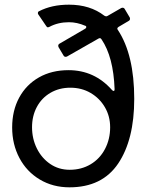

<svg xmlns="http://www.w3.org/2000/svg" viewBox="-20 -792 645 821"><path d="M32 -247Q32 -319 62 -374.5Q92 -430 146.5 -461Q201 -492 273 -492Q384 -492 459 -407Q463 -403 466 -403Q470 -403 470 -411Q465 -549 414 -624Q409 -632 401 -627L266 -550Q264 -549 261 -549Q255 -549 252 -554L230 -591Q229 -593 229 -596Q229 -602 234 -605L344 -669Q349 -672 349 -676Q349 -681 344 -682Q309 -697 275 -697Q228 -697 191 -677Q187 -675 185 -675Q181 -675 178 -680L144 -730Q142 -732 142 -736Q142 -742 147 -744Q201 -772 275 -772Q365 -772 426 -725Q434 -720 440 -724L499 -758Q501 -759 504 -759Q510 -759 513 -754L535 -717Q536 -715 536 -712Q536 -706 531 -703L487 -677Q478 -671 484 -664Q554 -558 554 -369Q554 -195 485.5 -93Q417 9 277 9Q206 9 150 -24.5Q94 -58 63 -116.5Q32 -175 32 -247ZM451 -248Q451 -295 428.5 -333.5Q406 -372 367.5 -394.5Q329 -417 281 -417Q233 -417 195.5 -395Q158 -373 137.5 -334.5Q117 -296 117 -248Q117 -199 137.5 -157.5Q158 -116 194.5 -91Q231 -66 278 -66Q328 -66 367.5 -89.5Q407 -113 429 -155Q451 -197 451 -248Z"/></svg>

Font: Open Sauce Two
Style: Regular
Weight: 400
Designer: Alfredo Marco Pradil
Foundry: Creative Sauce Fz LLC
Version: Version 1.477